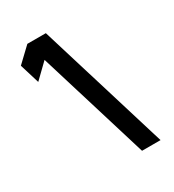

<svg xmlns="http://www.w3.org/2000/svg" viewBox="-164 -761 773 854"><g transform="rotate(-30 222.0 -333.5)"><path d="M313.3 0H408.3L204.3 -667H109.3L35.7 -597L66.6 -496L139.9 -567Z"/></g></svg>

Font: Din Kursivschrift
Style: LeftEng
Weight: 400
Version: Version 1.089